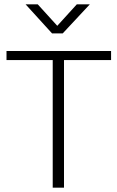

<svg xmlns="http://www.w3.org/2000/svg" viewBox="-20 -865 541 885"><path d="M492 -630V-588H275V0H223V-588H10V-630ZM98 -845H154L244 -746L334 -845H394L269 -711H220Z"/></svg>

Font: Mukta Mahee ExtraLight
Style: Regular
Weight: 275
Designer: Shuchita Grover, Noopur Datye, Girish Dalvi, Yashodeep Gholap
Foundry: Ek Type
Version: Version 2.538;PS 1.000;hotconv 16.6.51;makeotf.lib2.5.65220;